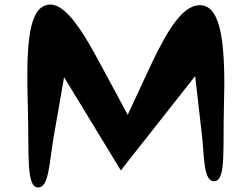

<svg xmlns="http://www.w3.org/2000/svg" viewBox="-20 -860 1086 848"><path d="M103 -387C109 -183 94 -30 149 -32C197 -33 197 -141 218 -261L263 -519C339 -394 417 -267 493 -141L514 -107L540 -141C641 -269 740 -395 842 -524L872 -262C883 -164 878 -54 929 -60C978 -66 964 -199 969 -387C977 -654 960 -835 865 -837C790 -839 724 -737 647 -574L544 -353L425 -574C332 -748 253 -868 175 -834C104 -802 95 -643 103 -387Z"/></svg>

Font: Venom Sans
Style: Bd
Weight: 700
Version: Version 1.001